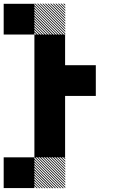

<svg xmlns="http://www.w3.org/2000/svg" viewBox="-20 -854 707 1042"><path d="M334.2 10.8 322.5 -0.8H328.3L334.2 5ZM334.2 25 308.3 -0.8H314.2L334.2 19.2ZM334.2 39.2 294.2 -0.8H300L334.2 33.3ZM334.2 53.3 280 -0.8H285.8L334.2 47.5ZM334.2 67.5 265.8 -0.8H271.7L334.2 61.7ZM334.2 81.7 251.7 -0.8H257.5L334.2 75.8ZM334.2 95.8 237.5 -0.8H243.3L334.2 90ZM334.2 110 223.3 -0.8H229.2L334.2 104.2ZM334.2 124.2 209.2 -0.8H215L334.2 118.3ZM334.2 138.3 195 -0.8H200.8L334.2 132.5ZM334.2 152.5 180.8 -0.8H186.7L334.2 146.7ZM334.2 166.7 166.7 -0.8H172.5L334.2 160.8ZM320.8 167.5 165.8 12.5V6.7L326.7 167.5ZM306.7 167.5 165.8 26.7V20.8L312.5 167.5ZM292.5 167.5 165.8 40.8V35L298.3 167.5ZM278.3 167.5 165.8 55V49.2L284.2 167.5ZM263.3 167.5 165.8 70V63.3L270 167.5ZM250 167.5 165.8 83.3V77.5L255.8 167.5ZM235.8 167.5 165.8 97.5V91.7L241.7 167.5ZM221.7 167.5 165.8 111.7V105.8L227.5 167.5ZM207.5 167.5 165.8 125.8V120L213.3 167.5ZM193.3 167.5 165.8 140V134.2L199.2 167.5ZM179.2 167.5 165.8 154.2V148.3L185 167.5ZM334.2 -822.5 322.5 -834.2H328.3L334.2 -828.3ZM334.2 -808.3 308.3 -834.2H314.2L334.2 -814.2ZM334.2 -794.2 294.2 -834.2H300L334.2 -800ZM334.2 -780 280 -834.2H285.8L334.2 -785.8ZM334.2 -765.8 265.8 -834.2H271.7L334.2 -771.7ZM334.2 -751.7 251.7 -834.2H257.5L334.2 -757.5ZM334.2 -737.5 237.5 -834.2H243.3L334.2 -743.3ZM334.2 -723.3 223.3 -834.2H229.2L334.2 -729.2ZM334.2 -709.2 209.2 -834.2H215L334.2 -715ZM334.2 -695 195 -834.2H200.8L334.2 -700.8ZM334.2 -680.8 180.8 -834.2H186.7L334.2 -686.7ZM334.2 -666.7 166.7 -834.2H172.5L334.2 -672.5ZM320.8 -665.8 165.8 -820.8V-826.7L326.7 -665.8ZM306.7 -665.8 165.8 -806.7V-812.5L312.5 -665.8ZM292.5 -665.8 165.8 -792.5V-798.3L298.3 -665.8ZM278.3 -665.8 165.8 -778.3V-784.2L284.2 -665.8ZM263.3 -665.8 165.8 -763.3V-770L270 -665.8ZM250 -665.8 165.8 -750V-755.8L255.8 -665.8ZM235.8 -665.8 165.8 -735.8V-741.7L241.7 -665.8ZM221.7 -665.8 165.8 -721.7V-727.5L227.5 -665.8ZM207.5 -665.8 165.8 -707.5V-713.3L213.3 -665.8ZM193.3 -665.8 165.8 -693.3V-699.2L199.2 -665.8ZM179.2 -665.8 165.8 -679.2V-685L185 -665.8ZM0 0H166.7V166.7H0ZM166.7 -166.7H333.3V0H166.7ZM166.7 -333.3H333.3V0H166.7ZM333.3 -500H500V-333.3H333.3ZM166.7 -500H500V-333.3H166.7ZM166.7 -500H333.3V-166.7H166.7ZM166.7 -666.7H333.3V-333.3H166.7ZM0 -833.3H166.7V-666.7H0Z"/></svg>

Font: 0xA000-Pixelated
Style: Pixelated
Weight: 400
Version: Version 0.1